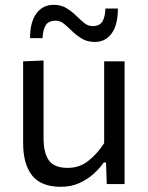

<svg xmlns="http://www.w3.org/2000/svg" viewBox="-20 -744 598 776"><path d="M225.5 11Q146.5 11 110 -34.5Q73.5 -80 73.5 -166.5V-496L156 -499.5V-186Q156 -127 177.2 -96.2Q198.5 -65.5 254 -65.5Q302 -65.5 338.2 -94.8Q374.5 -124 401 -165.5V-496H483.5V0H411.5L408.5 -87.5H399.5Q384 -65 359.2 -42.2Q334.5 -19.5 301 -4.2Q267.5 11 225.5 11ZM363.5 -574.5Q333.5 -574.5 311.5 -587.5Q289.5 -600.5 272.2 -617.5Q255 -634.5 239.2 -647.5Q223.5 -660.5 205.5 -660.5Q176.5 -660.5 165 -642.2Q153.5 -624 152 -590H101.5Q101.5 -655 127.2 -689.8Q153 -724.5 197 -724.5Q226.5 -724.5 248 -711.5Q269.5 -698.5 286.8 -681.5Q304 -664.5 319.8 -651.5Q335.5 -638.5 354 -638.5Q382.5 -638.5 393.8 -657Q405 -675.5 406 -709.5H456.5Q456.5 -644 431.5 -609.2Q406.5 -574.5 363.5 -574.5Z"/></svg>

Font: Commissioner
Style: Regular
Weight: 400
Designer: Kostas Bartsokas
Foundry: Kostas Bartsokas
Version: Version 1.000; ttfautohint (v1.8.3)